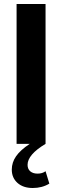

<svg xmlns="http://www.w3.org/2000/svg" viewBox="-20 -720 312 961"><path d="M144 221Q96 221 67.5 195.5Q39 170 39 129Q39 93 60.5 62Q82 31 129 0H63V-700H208V0Q118 54 118 105Q118 126 131.5 137.5Q145 149 168 149Q192 149 208 137L227 199Q191 221 144 221Z"/></svg>

Font: Red Hat Display
Style: Bold
Weight: 700
Designer: Pentagram, MCKL
Foundry: Pentagram, MCKL
Version: Version 1.023; ttfautohint (v1.8.3)